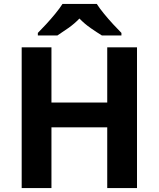

<svg xmlns="http://www.w3.org/2000/svg" viewBox="-20 -954 805 974"><path d="M675 0H524V-308H241V0H90V-714H241V-434H524V-714H675ZM471 -934Q485 -912 507.5 -884.5Q530 -857 554 -831Q578 -805 596 -787V-774H497Q471 -790 440 -811.5Q409 -833 383 -860Q357 -833 327 -812Q297 -791 271 -774H172V-787Q190 -805 214 -831Q238 -857 260.5 -884.5Q283 -912 297 -934Z"/></svg>

Font: Noto IKEA Arabic
Style: Bold
Weight: 700
Designer: Monotype Design Team
Foundry: Monotype Imaging Inc.
Version: Version 1.200